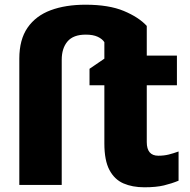

<svg xmlns="http://www.w3.org/2000/svg" viewBox="-20 -785 808 815"><path d="M593 10Q542 10 504 -6.5Q466 -23 444.5 -63.5Q423 -104 423 -176V-423H360V-493L423 -536V-606Q414 -620 394.5 -629Q375 -638 344 -638Q291 -638 266.5 -609Q242 -580 242 -531V0H62V-536Q62 -617 97 -667.5Q132 -718 195 -741.5Q258 -765 343 -765Q442 -765 505.5 -738.5Q569 -712 603 -675V-549H731V-423H603V-182Q603 -124 652 -124Q676 -124 696 -129Q716 -134 738 -142V-18Q709 -6 676 2Q643 10 593 10Z"/></svg>

Font: Noto Sans Disp ExtBd
Style: Regular
Weight: 800
Designer: Monotype Design Team
Foundry: Monotype Imaging Inc.
Version: Version 2.000;GOOG;noto-source:20170915:90ef993387c0; ttfaut